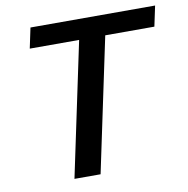

<svg xmlns="http://www.w3.org/2000/svg" viewBox="-74 -716 773 789"><g transform="rotate(-10 312.0 -322.0)"><path d="M174 0 292 -559H86L104 -644H624L606 -559H401L283 0Z"/></g></svg>

Font: Kanit
Style: Italic
Weight: 400
Italic angle: -12°
Designer: Katatrad Team
Foundry: CadsonDemak
Version: Version 2.000; ttfautohint (v1.8.3)